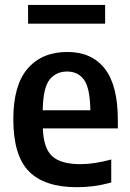

<svg xmlns="http://www.w3.org/2000/svg" viewBox="-20 -770 540 800"><path d="M300.5 10Q165.5 10 100.5 -56Q35.5 -122 35.5 -273.5Q35.5 -415 95.2 -484.2Q155 -553.5 260.5 -553.5Q362 -553.5 416.5 -484Q471 -414.5 471 -270V-235H158.5Q161.5 -151.5 197.8 -118.8Q234 -86 316 -86Q345 -86 376.8 -91Q408.5 -96 443.5 -105.5V-9.5Q404.5 1 370 5.5Q335.5 10 300.5 10ZM259.5 -472Q213.5 -472 186.5 -438Q159.5 -404 158 -310.5H356.5Q355 -404 329.8 -438Q304.5 -472 259.5 -472ZM97 -671.5V-749.5H418V-671.5Z"/></svg>

Font: Encode Sans Semi Condensed SemiBold
Style: Regular
Weight: 600
Width: 4
Designer: Multiple Designers
Foundry: Impallari Type
Version: Version 3.000; ttfautohint (v1.8.3) -l 8 -r 50 -G 200 -x 14 